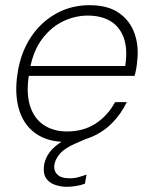

<svg xmlns="http://www.w3.org/2000/svg" viewBox="-20 -534 582 739"><path d="M231 12Q165 12 120 -18.5Q75 -49 56 -104Q37 -159 45 -233Q52 -297 75.5 -348.5Q99 -400 136.5 -437Q174 -474 221.5 -494Q269 -514 325 -514Q395 -514 437.5 -484.5Q480 -455 497.5 -406Q515 -357 508 -299Q507 -285 504.5 -270.5Q502 -256 498 -242H78L85 -280H462Q472 -345 456.5 -388Q441 -431 405.5 -452.5Q370 -474 318 -474Q269 -474 223 -452Q177 -430 142.5 -384.5Q108 -339 95 -268L92 -250Q80 -178 95 -128.5Q110 -79 147.5 -53.5Q185 -28 238 -28Q301 -28 347.5 -58Q394 -88 423 -141H468Q447 -97 413 -62Q379 -27 333.5 -7.5Q288 12 231 12ZM236 185Q213 185 190.5 177Q168 169 156.5 150.5Q145 132 150 99Q154 78 166.5 58.5Q179 39 203 21Q227 3 265 -13L327 -38L338 -11L271 18Q230 36 212.5 55.5Q195 75 190 96Q185 122 200 137Q215 152 244 152Q262 153 279.5 148.5Q297 144 313 138L307 173Q291 179 272.5 182Q254 185 236 185Z"/></svg>

Font: DM Sans 16pt ExtraLight
Style: Italic
Weight: 250
Italic angle: -10°
Version: Version 4.004;gftools[0.9.30]